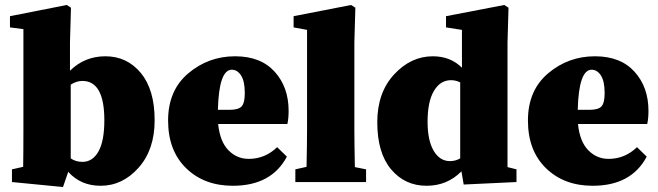

<svg xmlns="http://www.w3.org/2000/svg" viewBox="-20 -731 2644 771"><path d="M264 -391V-95Q284 -81 311 -81Q352 -81 375.5 -123Q399 -165 399 -248Q399 -406 311 -406Q287 -406 264 -391ZM261 -561V-447Q320 -505 403 -505Q490 -505 545.5 -438Q601 -371 601 -248Q601 -130 536.5 -57.5Q472 15 384 15Q304 15 254 -41L233 20L28 0V-51L73 -61Q74 -110 74 -210V-614L20 -621V-666L248 -711L265 -700Z M855 -290H902Q938 -290 950.5 -304Q963 -318 963 -357Q963 -405 948 -428Q933 -451 911 -451Q859 -451 855 -290ZM1093 -140 1132 -102Q1070 15 915 15Q800 15 727.5 -55.5Q655 -126 655 -247Q655 -368 736 -436.5Q817 -505 924 -505Q1027 -505 1083 -443Q1139 -381 1139 -286Q1139 -255 1134 -233H856Q863 -163 897 -128Q931 -93 979 -93Q1044 -93 1093 -140Z M1405 -60 1450 -51V0H1166V-51L1211 -61Q1213 -161 1213 -210V-611L1159 -621V-666L1390 -711L1407 -700L1403 -561V-210Q1403 -160 1405 -60Z M1828 -95V-400Q1811 -409 1791 -409Q1748 -409 1722.5 -366Q1697 -323 1697 -242Q1697 -167 1721.5 -125.5Q1746 -84 1787 -84Q1809 -84 1828 -95ZM2018 -60 2054 -51V0L1842 10L1833 -43Q1776 15 1693 15Q1606 15 1550.5 -51Q1495 -117 1495 -240Q1495 -359 1562.5 -432Q1630 -505 1718 -505Q1789 -505 1835 -459V-611L1771 -621V-666L2005 -711L2022 -700L2018 -561Z M2300 -290H2347Q2383 -290 2395.5 -304Q2408 -318 2408 -357Q2408 -405 2393 -428Q2378 -451 2356 -451Q2304 -451 2300 -290ZM2538 -140 2577 -102Q2515 15 2360 15Q2245 15 2172.5 -55.5Q2100 -126 2100 -247Q2100 -368 2181 -436.5Q2262 -505 2369 -505Q2472 -505 2528 -443Q2584 -381 2584 -286Q2584 -255 2579 -233H2301Q2308 -163 2342 -128Q2376 -93 2424 -93Q2489 -93 2538 -140Z"/></svg>

Font: TypoPRO Source Serif Pro
Style: Regular
Weight: 900
Designer: Frank Grießhammer
Foundry: Adobe Systems Incorporated
Version: Version 1.017;PS 1.0;hotconv 1.0.79;makeotf.lib2.5.61930